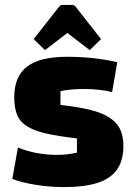

<svg xmlns="http://www.w3.org/2000/svg" viewBox="-20 -746 551 781"><path d="M38 -351Q38 -435 90 -475Q142 -515 253 -515Q307 -515 358.5 -509.5Q410 -504 457 -493L436 -371Q411 -378 381 -381Q351 -384 317 -384Q292 -384 267 -381.5Q242 -379 226 -375V-319Q300 -311 349 -298.5Q398 -286 427 -266.5Q456 -247 469 -219.5Q482 -192 482 -152Q482 -94 456.5 -57Q431 -20 378 -2.5Q325 15 240 15Q185 15 129.5 6.5Q74 -2 30 -18L53 -146Q125 -116 214 -116Q231 -116 250 -118Q269 -120 293 -125V-183Q215 -192 165.5 -203.5Q116 -215 88 -233.5Q60 -252 49 -280Q38 -308 38 -351ZM163 -542 117 -587 219 -717Q225 -726 234 -726H274Q283 -726 289 -717L391 -587L345 -542L254 -612Z"/></svg>

Font: Changa
Style: Bold
Weight: 700
Designer: Eduardo Rodriguez Tunni
Foundry: Eduardo Rodriguez Tunni
Version: Version 3.002; ttfautohint (v1.8.2)